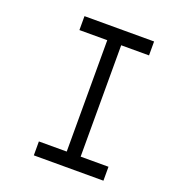

<svg xmlns="http://www.w3.org/2000/svg" viewBox="-117 -717 735 810"><g transform="rotate(20 250.0 -312.5)"><path d="M437.5 0V-62.5H312.5Q312.5 -62.5 312.5 -562.5H437.5V-625H125V-562.5H250Q250 -562.5 250 -62.5H125V0Z"/></g></svg>

Font: Unifont
Style: Regular
Weight: 500
Version: Version 13.0.05